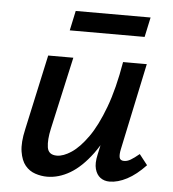

<svg xmlns="http://www.w3.org/2000/svg" viewBox="-46 -626 609 677"><g transform="rotate(5 258.0 -287.5)"><path d="M145 8Q124 8 103 1Q82 -6 67.5 -23.5Q53 -41 48 -72.5Q43 -104 54 -152L112 -418H201L144 -162Q135 -122 139 -95.5Q143 -69 173 -69Q196 -69 224.5 -88Q253 -107 282 -148Q311 -189 336 -256Q361 -323 377 -418H428Q405 -303 373 -221.5Q341 -140 303.5 -89.5Q266 -39 226 -15.5Q186 8 145 8ZM366 6Q347 6 333.5 -4Q320 -14 314.5 -34Q309 -54 316 -85L388 -418H461L396 -111Q392 -92 394.5 -81.5Q397 -71 411 -71Q422 -71 434 -78Q446 -85 464 -100L493 -63Q460 -28 427.5 -11Q395 6 366 6ZM180 -513 195 -583H460L445 -513Z"/></g></svg>

Font: Ysabeau SemiBold
Style: Italic
Weight: 600
Italic angle: -12°
Designer: Christian Thalmann (Catharsis Fonts)
Version: Version 2.002